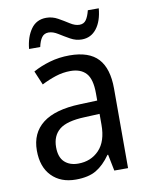

<svg xmlns="http://www.w3.org/2000/svg" viewBox="-84 -887 675 865"><g transform="rotate(-10 254.0 -454.0)"><path d="M261 -639Q350 -639 391.5 -594Q433 -549 433 -457V-93H370L355 -168H352Q322 -125 286.5 -104Q251 -83 193 -83Q124 -83 83 -125Q42 -167 42 -242Q42 -322 98.5 -366Q155 -410 269 -414L349 -417V-450Q349 -515 324.5 -542Q300 -569 253 -569Q218 -569 184.5 -558Q151 -547 120 -531L93 -595Q127 -614 170 -626.5Q213 -639 261 -639ZM281 -353Q198 -350 164 -322Q130 -294 130 -242Q130 -196 153.5 -174Q177 -152 216 -152Q274 -152 311.5 -191Q349 -230 349 -306V-356ZM87 -699Q92 -753 117 -788.5Q142 -824 187 -824Q215 -824 240 -810Q265 -796 287.5 -781.5Q310 -767 330 -767Q350 -767 360.5 -782Q371 -797 378 -825H428Q423 -767 397 -733.5Q371 -700 329 -700Q302 -700 277 -714Q252 -728 229 -742.5Q206 -757 186 -757Q166 -757 155 -742Q144 -727 138 -699Z"/></g></svg>

Font: Noto Sans Telugu UI SemiCondensed
Style: Regular
Weight: 400
Width: 4
Designer: Jelle Bosma - Monotype Design Team
Foundry: Monotype Imaging Inc.
Version: Version 2.005; ttfautohint (v1.8.4.7-5d5b)